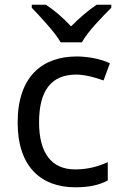

<svg xmlns="http://www.w3.org/2000/svg" viewBox="-20 -786 520 816"><path d="M238 -606H328C352 -651 415 -715 453 -753V-766H391C356 -743 318 -710 282 -674C249 -710 210 -743 175 -766H115V-753C151 -715 212 -651 238 -606ZM300 10C361 10 402 0 438 -19V-97C401 -80 357 -66 299 -66C198 -66 146 -137 146 -266C146 -400 197 -469 304 -469C341 -469 388 -456 420 -444L447 -517C415 -533 360 -546 306 -546C162 -546 55 -463 55 -265C55 -75 157 10 300 10Z"/></svg>

Font: Noto Sans Nandinagari
Style: Regular
Weight: 400
Designer: Ek Type
Foundry: Ek Type
Version: Version 1.002